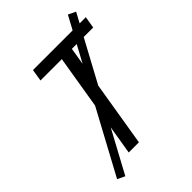

<svg xmlns="http://www.w3.org/2000/svg" viewBox="-260 -928 1120 1120"><g transform="rotate(-45 300.0 -368.0)"><path d="M202 0 311 -661H135L147 -735H583L571 -662H395L286 0ZM90 84 44 62 520 -820 566 -798Z"/></g></svg>

Font: Iosevka Aile
Style: Italic
Weight: 400
Italic angle: -9°
Designer: Belleve Invis
Foundry: Belleve Invis
Version: Version 28.0.1; ttfautohint (v1.8.4)